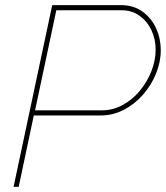

<svg xmlns="http://www.w3.org/2000/svg" viewBox="-20 -730 648 750"><path d="M184 -710H452Q502 -710 537 -684.5Q572 -659 590 -619Q608 -579 608 -534Q608 -488 589.5 -442.5Q571 -397 538.5 -360Q506 -323 463.5 -301Q421 -279 374 -279H112L53 0H33ZM378 -299Q422 -299 460.5 -320.5Q499 -342 527.5 -377Q556 -412 572 -453.5Q588 -495 588 -536Q588 -577 571.5 -612Q555 -647 525 -668.5Q495 -690 454 -690H200L117 -299Z"/></svg>

Font: Raleway Thin Thin
Style: Italic
Weight: 250
Italic angle: -12°
Version: Version 4.026